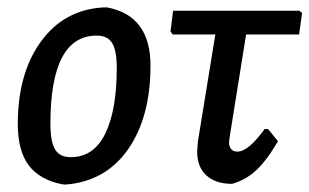

<svg xmlns="http://www.w3.org/2000/svg" viewBox="-20 -489 835 518"><path d="M259 -469H269Q386 -447 386 -312Q386 -172 325 -85.5Q264 1 156 9L147 8Q87 -4 57.5 -43Q28 -82 28 -155Q28 -291 90.5 -377Q153 -463 259 -469ZM241 -393Q116 -393 116 -155Q116 -107 128.5 -86Q141 -65 171 -65Q233 -65 264 -128.5Q295 -192 295 -305Q295 -353 282.5 -373Q270 -393 241 -393Z M606 7Q561 7 536 -16.5Q511 -40 512 -83L514 -108L561 -396H446L440 -404L447 -460H788L795 -454L787 -396H644L600 -122L598 -106Q598 -80 621 -80Q650 -80 694 -141H703L730 -108Q699 -55 670.5 -29Q642 -3 606 7Z"/></svg>

Font: Alegreya Sans Medium
Style: Italic
Weight: 500
Italic angle: -7°
Designer: Juan Pablo del Peral
Foundry: Huerta Tipografica
Version: Version 2.007